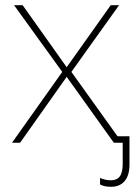

<svg xmlns="http://www.w3.org/2000/svg" viewBox="-20 -548 519 737"><path d="M364 160V135Q384 144 406 144Q429 144 440 129Q451 114 451 81V0H417L236 -253L57 0H26L219 -272L34 -528H67L236 -290L405 -528H437L254 -272L431 -25H477V84Q477 125 458.5 147Q440 169 406 169Q380 169 364 160Z"/></svg>

Font: Noto Sans UI Thin
Style: Regular
Weight: 250
Designer: Monotype Design Team
Foundry: Monotype Imaging Inc.
Version: Version 1.001